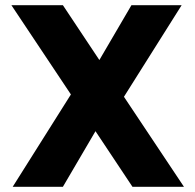

<svg xmlns="http://www.w3.org/2000/svg" viewBox="-20 -722 755 742"><path d="M691 0C691 0 459 -348 459 -348C459 -348 682 -702 682 -702C682 -702 488 -702 488 -702C488 -702 364 -490 364 -490C364 -490 223 -702 223 -702C223 -702 24 -702 24 -702C24 -702 254 -357 254 -357C254 -357 29 0 29 0C29 0 223 0 223 0C223 0 349 -215 349 -215C349 -215 492 0 492 0C492 0 691 0 691 0Z"/></svg>

Font: Girnar Poppins
Style: Bold
Weight: 500
Designer: Ninad Kale (Devanagari), Jonny Pinhorn (Latin)
Foundry: Indian Type Foundry
Version: ""